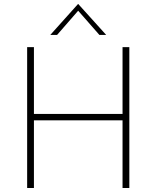

<svg xmlns="http://www.w3.org/2000/svg" viewBox="-20 -942 783 962"><path d="M628 -706V0H594V-339H150V0H116V-706H150V-371H594V-706ZM478 -767 364 -897 381 -899 266 -767H232L371 -922H372L512 -767Z"/></svg>

Font: Josefin Sans Thin ExtraLight
Style: Regular
Weight: 250
Version: Version 2.001